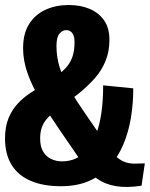

<svg xmlns="http://www.w3.org/2000/svg" viewBox="-20 -732 597 765"><path d="M223 10Q152 10 102 -11.5Q52 -33 26 -75.5Q0 -118 0 -180Q0 -227 14 -261Q28 -295 50.5 -319Q73 -343 100 -361Q127 -379 153 -395Q185 -415 208.5 -432Q232 -449 247 -467Q262 -485 269.5 -508.5Q277 -532 277 -564Q277 -580 273 -590.5Q269 -601 261.5 -606.5Q254 -612 244 -612Q229 -612 217 -598Q205 -584 205 -549Q205 -503 218.5 -461Q232 -419 258.5 -374Q285 -329 323 -274.5Q361 -220 410 -148Q429 -120 446 -105.5Q463 -91 480 -85.5Q497 -80 516 -80Q535 -80 557 -81L544 8Q484 17 441 9.5Q398 2 367.5 -19.5Q337 -41 314 -74Q263 -149 219 -212.5Q175 -276 142 -331.5Q109 -387 90.5 -438Q72 -489 72 -540Q72 -599 96.5 -637Q121 -675 162 -693.5Q203 -712 254 -712Q301 -712 337.5 -696.5Q374 -681 395 -650.5Q416 -620 416 -574Q416 -527 400.5 -489Q385 -451 357.5 -420Q330 -389 295.5 -361Q261 -333 222 -306Q201 -291 185.5 -277.5Q170 -264 160 -250Q150 -236 145 -219Q140 -202 140 -180Q140 -147 152.5 -127Q165 -107 185 -98Q205 -89 227 -89Q258 -89 283.5 -101Q309 -113 329 -137.5Q349 -162 363 -198Q377 -234 384 -282.5Q391 -331 391 -392L511 -380Q511 -319 501.5 -262Q492 -205 471 -155.5Q450 -106 416.5 -69Q383 -32 335 -11Q287 10 223 10Z"/></svg>

Font: Truculenta Black
Style: Regular
Weight: 900
Version: Version 1.002